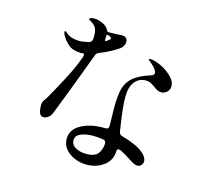

<svg xmlns="http://www.w3.org/2000/svg" viewBox="-114 -926 1228 1102"><g transform="rotate(15 500.0 -375.0)"><path d="M392 -602Q383 -598 378.5 -593.5Q374 -589 372 -581Q335 -481 287.5 -356.5Q240 -232 226 -198Q219 -182 205.5 -172.5Q192 -163 178 -163Q148 -163 148 -225Q148 -238 150 -243.5Q152 -249 160 -261Q172 -277 181 -295Q197 -325 206 -340Q242 -405 265.5 -452.5Q289 -500 308 -552Q311 -561 311 -567Q311 -576 305 -576L290 -575Q243 -575 216 -598.5Q189 -622 175 -649Q169 -660 169 -668Q169 -673 173 -673Q177 -673 187 -663Q200 -651 221.5 -645Q243 -639 266 -639Q285 -639 319 -647Q336 -651 339 -668Q340 -676 340 -691Q340 -729 323 -747Q314 -757 300.5 -764.5Q287 -772 287 -775Q287 -780 295 -783Q303 -786 315 -786Q333 -786 349 -780Q388 -767 400 -745Q404 -736 406.5 -733.5Q409 -731 413 -731H421L466 -732Q473 -732 478.5 -733Q484 -734 490 -734Q497 -734 501 -733Q513 -732 520 -723.5Q527 -715 527 -703Q527 -691 520 -679Q513 -667 502 -659Q450 -624 392 -602ZM407 -704Q406 -697 406 -686Q406 -676 409 -677Q415 -679 417 -681Q437 -693 437 -700Q437 -705 426 -711Q407 -718 407 -713ZM603 -399Q603 -365 607.5 -323Q612 -281 618 -242Q621 -226 625 -196Q627 -179 644 -175Q736 -149 774 -116Q788 -105 795.5 -92Q803 -79 803 -68Q803 -54 794 -44Q785 -34 772 -34Q760 -34 745.5 -41.5Q731 -49 709 -64Q693 -75 659 -93Q652 -96 645 -96Q634 -96 634 -86Q634 -30 590.5 3Q547 36 487 36Q452 36 418 22.5Q384 9 362 -17Q340 -43 340 -78Q340 -133 394 -163.5Q448 -194 525 -194H538H541Q559 -194 559 -212L558 -268Q557 -286 557 -321Q557 -393 568 -434.5Q579 -476 612.5 -505Q646 -534 714 -555Q732 -561 732 -573Q732 -592 694 -625Q689 -630 680 -636Q677 -639 677 -641Q677 -644 686 -644Q694 -644 706.5 -641.5Q719 -639 728 -635Q769 -621 806 -589.5Q843 -558 843 -525Q843 -504 828.5 -490Q814 -476 795 -476Q782 -476 772 -481Q762 -486 746 -498Q731 -509 719.5 -514Q708 -519 694 -519Q653 -519 628 -488Q603 -457 603 -399ZM560 -106V-109Q560 -126 542 -129Q507 -134 484 -134Q440 -134 410 -121Q380 -108 380 -81Q380 -53 407 -38Q434 -23 470 -23Q518 -23 537.5 -45Q557 -67 560 -106Z"/></g></svg>

Font: Shippori Mincho B1 Medium
Style: Regular
Weight: 500
Designer: FONTDASU
Foundry: FONTDASU / Google Inc. / but / Adobe
Version: Version 3.110; ttfautohint (v1.8.3)